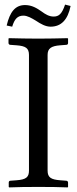

<svg xmlns="http://www.w3.org/2000/svg" viewBox="-20 -813 333 835"><path d="M187 -574C187 -602 202 -613 242 -616L268 -618C273 -618 276 -621 276 -626V-645L274 -647C225 -646 196 -645 146 -645C96 -645 69 -646 19 -647L17 -645V-626C17 -621 21 -618 25 -618L52 -616C91 -613 106 -604 106 -574V-71C106 -43 94 -32 52 -29L25 -27C21 -27 18 -24 18 -19V0L20 2C69 0 97 0 147 0C197 0 226 0 274 2L276 0V-19C276 -24 272 -27 268 -27L242 -29C202 -32 187 -41 187 -71ZM213 -741C194 -741 177 -751 161 -763C141 -777 119 -791 89 -791C46 -791 23 -761 9 -702L33 -697C43 -730 56 -745 82 -745C99 -745 118 -734 136 -723C157 -709 178 -697 200 -697C246 -697 275 -727 287 -787L263 -793C249 -751 235 -741 213 -741Z"/></svg>

Font: Linux Libertine O C
Style: Regular
Weight: 400
Designer: Philipp H. Poll
Foundry: Philipp H. Poll
Version: Version 4.0.3